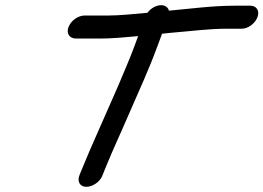

<svg xmlns="http://www.w3.org/2000/svg" viewBox="-20 -699 1018 742"><path d="M398.3 -639H306.3C281.5 -639 253.8 -618.8 244.6 -594C235 -568 250.3 -550 273.4 -550H365.4C413.3 -550 464.5 -554.8 513.9 -559.5L498.5 -518C490.8 -497.2 481.7 -474.3 471.2 -449.3L438.5 -371.6C428.8 -349.9 415.9 -320.5 400.7 -285.4C360.1 -191.4 335.4 -140.3 298.9 -50.9L287.9 -24C277 0.8 287.8 23 313.5 23C337.4 23 365.6 4.3 375.1 -19.1L386.4 -47.1C420.3 -130.5 440.2 -169.7 479.6 -261.5C519.9 -354.7 553 -424.5 587.5 -518L606.3 -568.7C615.7 -569.7 626.6 -570.8 638.9 -572.1C713.1 -578 784.7 -588 856.9 -588H914.4C940.5 -588 966.6 -610 975.1 -633C984.1 -657.3 971.6 -677 947.3 -677H889.3C801.3 -677 718 -665.5 632.9 -657.8C630.1 -668.9 619.7 -679 603.1 -679C584.3 -679 562.9 -667.5 549.8 -649.6C502.6 -645.4 442.7 -639 398.3 -639Z"/></svg>

Font: Just Breathe
Style: BdObl7
Weight: 400
Foundry: Cannot Into Space Fonts
Version: Version 0.72